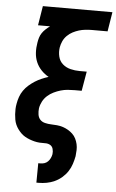

<svg xmlns="http://www.w3.org/2000/svg" viewBox="-62 -777 627 1034"><g transform="rotate(5 251.5 -260.0)"><path d="M175 215 176 110H188Q199 110 209.5 106.5Q220 103 228 95Q236 87 241 76.5Q246 66 248 55Q250 40 246 26Q242 12 230 5.5Q218 -1 203 -0.5Q188 0 173.5 -1Q159 -2 145 -5.5Q131 -9 118 -14Q105 -19 93 -26Q81 -33 71.5 -42.5Q62 -52 54 -63Q46 -74 40.5 -86.5Q35 -99 32.5 -113Q30 -127 29 -141.5Q28 -156 28.5 -170.5Q29 -185 32 -200Q35 -218 41.5 -236.5Q48 -255 59.5 -271.5Q71 -288 86.5 -301.5Q102 -315 118.5 -325.5Q135 -336 153.5 -344Q172 -352 191 -358Q169 -370 151 -389Q133 -408 123 -431.5Q113 -455 111.5 -482Q110 -509 115 -537Q117 -550 121 -563.5Q125 -577 133 -589Q141 -601 152.5 -611.5Q164 -622 175 -630H110L127 -735H503L486 -630H401Q384 -630 366 -628Q348 -626 331.5 -621Q315 -616 298.5 -607.5Q282 -599 268.5 -585.5Q255 -572 247.5 -555.5Q240 -539 237 -522Q233 -496 239 -471.5Q245 -447 263 -431.5Q281 -416 305 -410Q329 -404 355 -404H393L375 -299H337Q318 -299 299.5 -297.5Q281 -296 262 -290.5Q243 -285 224.5 -276Q206 -267 191 -253.5Q176 -240 166.5 -222Q157 -204 154 -185Q152 -168 154.5 -151.5Q157 -135 167 -124Q177 -113 193.5 -109Q210 -105 226.5 -104.5Q243 -104 259 -102.5Q275 -101 290.5 -96Q306 -91 319.5 -83Q333 -75 344 -64.5Q355 -54 362 -40Q369 -26 372.5 -10.5Q376 5 375.5 21.5Q375 38 373 55Q369 76 362 97.5Q355 119 342.5 138Q330 157 312 172.5Q294 188 273 197.5Q252 207 230.5 211Q209 215 188 215Z"/></g></svg>

Font: Iosevka Curly Slab Extrabold
Style: Italic
Weight: 800
Italic angle: -9°
Monospace: yes
Designer: Belleve Invis
Foundry: Belleve Invis
Version: Version 22.1.2; ttfautohint (v1.8.4)